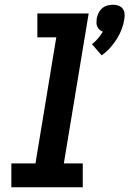

<svg xmlns="http://www.w3.org/2000/svg" viewBox="-20 -792 547 812"><path d="M410 -558 369 -605Q383 -616 394.5 -629.5Q406 -643 415 -658Q407 -661 401 -666.5Q395 -672 391.5 -679.5Q388 -687 388 -695.5Q388 -704 389 -713Q391 -725 396.5 -736.5Q402 -748 411.5 -756.5Q421 -765 433.5 -768.5Q446 -772 457 -772Q469 -772 480 -768.5Q491 -765 498 -756.5Q505 -748 506.5 -736.5Q508 -725 506 -713Q503 -691 495 -669.5Q487 -648 474.5 -628Q462 -608 446 -590Q430 -572 410 -558ZM28 0V-101H130L218 -634H138V-735H355L250 -101H330V0Z"/></svg>

Font: Iosevka Etoile Oblique
Style: Bold
Weight: 700
Italic angle: -9°
Designer: Belleve Invis
Foundry: Belleve Invis
Version: Version 15.5.2; ttfautohint (v1.8.4)